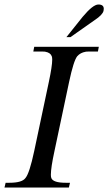

<svg xmlns="http://www.w3.org/2000/svg" viewBox="-39 -833 481 853"><path d="M274 -668H256L328 -758Q374 -813 398 -813Q422 -813 422 -794Q422 -790 421 -785Q417 -767 382 -744ZM113 -625H400L396 -604H355Q345 -604 341 -603Q318 -599 304 -583Q288 -563 268 -469L203 -162Q187 -88 187 -57Q187 -47 189 -42Q197 -21 253 -21H272L267 0H-19L-14 -21H3Q59 -21 74 -42Q92 -63 113 -162L178 -469Q193 -540 193 -568Q193 -578 191 -583Q185 -599 163 -603Q160 -604 149 -604H109Z"/></svg>

Font: New Athena Unicode
Style: Italic
Weight: 400
Designer: J. Rusten 1997; rev. by R. Hancock 2001, 2002, rev. by D. Mastronarde 2002-2019
Foundry: Society for Classical Studies (formerly American Philological Association)
Version: Version 5.008